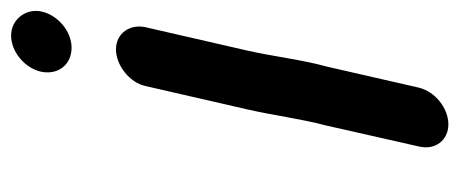

<svg xmlns="http://www.w3.org/2000/svg" viewBox="-261 -469 828 346"><g transform="rotate(-90 153.0 -296.0)"><path d="M171 -448 129 -265C118 -217 112 -168 100 -123L62 45C55 74 73 98 102 98C131 98 161 74 168 45L206 -121C219 -168 224 -217 235 -265L277 -448C283 -476 266 -501 237 -501C208 -501 177 -476 171 -448ZM197 -637C190 -606 209 -581 240 -581C269 -581 298 -605 305 -634C312 -663 291 -690 262 -690C233 -690 204 -666 197 -637Z"/></g></svg>

Font: Electronic
Style: HvIt
Weight: 900
Version: Version 1.011